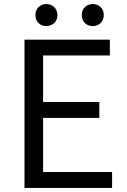

<svg xmlns="http://www.w3.org/2000/svg" viewBox="-20 -929 629 949"><path d="M101 0H534V-79H193V-346H471V-425H193V-655H523V-733H101ZM209 -800C240 -800 264 -822 264 -855C264 -886 240 -909 209 -909C178 -909 155 -886 155 -855C155 -822 178 -800 209 -800ZM439 -800C470 -800 493 -822 493 -855C493 -886 470 -909 439 -909C407 -909 384 -886 384 -855C384 -822 407 -800 439 -800Z"/></svg>

Font: GenYoGothic2 TW R
Style: Regular
Weight: 400
Version: Version 2.100;PS 2.1;hotconv 16.6.51;makeotf.lib2.5.65220 DE